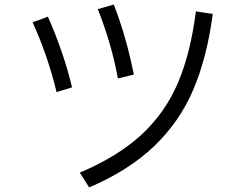

<svg xmlns="http://www.w3.org/2000/svg" viewBox="-20 -798 1096 842"><path d="M497 -454Q470 -603 409 -758L479 -778Q533 -640 567 -471ZM330 -41Q496 -111 600 -207Q704 -303 760 -434Q816 -565 839 -748L913 -737Q888 -546 827.5 -404.5Q767 -263 655.5 -156.5Q544 -50 371 24ZM228 -394Q191 -550 123 -700L190 -725Q259 -569 296 -415Z"/></svg>

Font: PlemolJP
Style: Regular
Weight: 400
Monospace: yes
Version: v2.0.4; ttfautohint (v1.8.4.7-5d5b-dirty) -l 6 -r 45 -G 200 